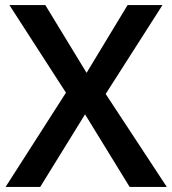

<svg xmlns="http://www.w3.org/2000/svg" viewBox="-20 -734 676 754"><path d="M635 0 395 -365 618 -714H481L320 -448L158 -714H17L239 -370L2 0H138L314 -285L489 0Z"/></svg>

Font: Noto Sans Ol Chiki SemiBold
Style: Regular
Weight: 600
Designer: Monotype Design Team, Lewis McGuffie
Foundry: Monotype Imaging Inc.
Version: Version 2.003